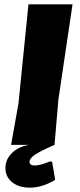

<svg xmlns="http://www.w3.org/2000/svg" viewBox="-20 -667 367 884"><path d="M231 0Q167 28 141.5 45Q116 62 116 78Q116 95 140 95Q164 95 211 76L220 78L234 161Q175 197 117 197Q67 197 36 172Q5 147 5 107Q5 67 35 37.5Q65 8 114 0H31L65 -190L111 -647H314L249 -210Z"/></svg>

Font: Alegreya Sans SC Black
Style: Italic
Weight: 900
Italic angle: -7°
Designer: Juan Pablo del Peral
Foundry: Huerta Tipografica
Version: Version 2.007